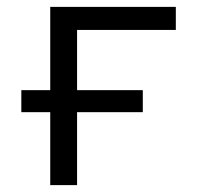

<svg xmlns="http://www.w3.org/2000/svg" viewBox="-20 -538 600 558"><path d="M126 0V-212H42V-276H126V-518H491V-451H204V-276H395V-212H204V0Z"/></svg>

Font: Ubuntu Sans Mono
Style: Regular
Weight: 400
Monospace: yes
Designer: Dalton Maag Ltd
Foundry: Dalton Maag Ltd
Version: Version 1.006